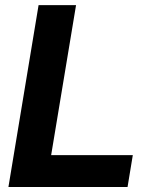

<svg xmlns="http://www.w3.org/2000/svg" viewBox="-20 -748 599 768"><path d="M13.7 0 134.3 -727.5H284.2L184.6 -127.4H511.2L490.2 0Z"/></svg>

Font: Inter 28pt
Style: Bold Italic
Weight: 700
Italic angle: -9.3988°
Designer: Rasmus Andersson
Foundry: rsms
Version: Version 4.001;git-66647c0bb